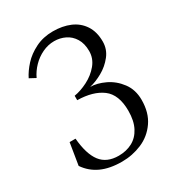

<svg xmlns="http://www.w3.org/2000/svg" viewBox="-173 -820 866 941"><g transform="rotate(-30 260.0 -349.5)"><path d="M47.5 -76.5 67.5 -199.8H101Q108.6 -109.4 142.3 -65.3Q176 -21.2 243.5 -21.2Q286.5 -21.2 320.5 -39.2Q354.5 -57.2 374.1 -94.9Q393.8 -132.5 393.8 -189.1Q393.8 -280.6 342.6 -319.1Q291.4 -357.5 202.5 -359V-384Q239 -389.9 279 -410.2Q319 -430.5 346.4 -463.6Q373.8 -496.8 373.8 -538.5Q373.8 -581.2 356.1 -609.9Q338.5 -638.6 309.9 -652.4Q281.4 -666.2 248.5 -666.2Q213.9 -666.2 181.6 -650.8Q149.2 -635.4 124.2 -609.6Q99.1 -583.8 84.5 -552.6L50.2 -571Q66.1 -603.1 95.1 -635Q124 -666.9 168.1 -688.9Q212.1 -711 267.2 -711Q321.1 -711 363.4 -693.1Q405.6 -675.2 430.2 -638Q454.8 -600.8 454.8 -545.8Q454.8 -502.1 427.9 -468.1Q401.1 -434 363.1 -412.8Q325.1 -391.6 290 -383.5Q327.9 -383.5 371.6 -362.9Q415.4 -342.2 446.1 -301.3Q476.8 -260.4 476.8 -203.2Q476.8 -130.2 442.8 -81.8Q408.9 -33.2 355.4 -10.6Q302 12 242.5 12Q173.8 12 125.6 -10.2Q77.5 -32.4 47.5 -76.5Z"/></g></svg>

Font: Didactic
Style: Regular
Weight: 400
Designer: Tyler Finck
Foundry: Etcetera Type Co
Version: Version 3.007;FEAKit 1.0